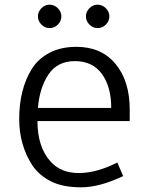

<svg xmlns="http://www.w3.org/2000/svg" viewBox="-20 -786 631 820"><path d="M534 -269H140Q140 -158 196 -96Q240 -47 316.5 -47Q393 -47 481 -92L506 -34Q405 14 326.5 14Q248 14 197.5 -11.5Q147 -37 118 -80Q62 -167 62 -277Q62 -405 116 -492Q144 -536 192.5 -561Q241 -586 306 -586Q413 -586 473.5 -513Q534 -440 534 -318ZM142 -325H455Q455 -416 415 -470.5Q375 -525 300 -525Q225 -525 187 -468Q149 -411 142 -325ZM157 -681Q142 -696 142 -716Q142 -736 157 -751Q172 -766 192 -766Q212 -766 227 -751Q242 -736 242 -716Q242 -696 227 -681Q212 -666 192 -666Q172 -666 157 -681ZM362 -681Q347 -696 347 -716Q347 -736 362 -751Q377 -766 397 -766Q417 -766 432 -751Q447 -736 447 -716Q447 -696 432 -681Q417 -666 397 -666Q377 -666 362 -681Z"/></svg>

Font: Fauna One
Style: Regular
Weight: 400
Version: Version 1.001